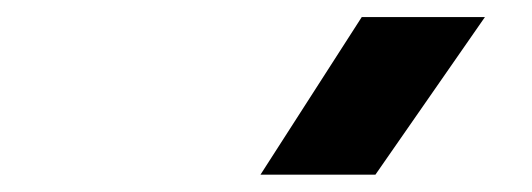

<svg xmlns="http://www.w3.org/2000/svg" viewBox="-20 -815 626 226"><path d="M286.6 -609.4 405.8 -794.9H550.8L421.9 -609.4Z"/></svg>

Font: CaskaydiaCove NFP
Style: Bold Italic
Weight: 700
Italic angle: -10°
Designer: Aaron Bell
Foundry: Saja Typeworks
Version: Version 2111.001; VTT 6.35;Nerd Fonts 3.1.1